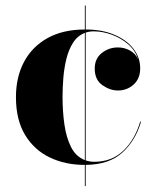

<svg xmlns="http://www.w3.org/2000/svg" viewBox="-20 -574 563 680"><path d="M283.5 -554.5V-469.5Q341.5 -469.5 385 -451Q428.5 -432.5 452.5 -401.5Q476.5 -370.5 476.5 -332Q476.5 -295.5 453.2 -274.5Q430 -253.5 397.5 -253.5Q369.5 -253.5 342.5 -272.5Q315.5 -291.5 315.5 -331Q315.5 -366.5 340.5 -386.2Q365.5 -406 397.5 -406Q420.5 -406 440.2 -395.2Q460 -384.5 469 -364Q459.5 -395 434.2 -417Q409 -439 376.2 -451Q343.5 -463 311.5 -463Q296.5 -463 283.5 -458.5V-6Q297.5 -1 314 -1Q375.5 -1 416.5 -40Q457.5 -79 476.5 -143H479.5Q460 -76 413.2 -33.5Q366.5 9 283.5 10V85H280.5V10Q280.5 10 279.5 10Q211.5 10 156.5 -16.2Q101.5 -42.5 69 -95.8Q36.5 -149 36.5 -230Q36.5 -301 65.2 -355Q94 -409 148.5 -439.2Q203 -469.5 280.5 -469.5V-554.5ZM201.5 -230Q201.5 -180.5 208 -134Q214.5 -87.5 231.5 -53.5Q248.5 -19.5 280.5 -7V-457.5Q254.5 -447.5 238.8 -422.8Q223 -398 215 -365Q207 -332 204.2 -296.5Q201.5 -261 201.5 -230Z"/></svg>

Font: Bodoni* 72pt
Style: Bold
Weight: 700
Version: Version 2.3